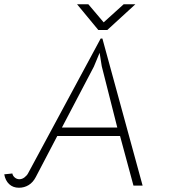

<svg xmlns="http://www.w3.org/2000/svg" viewBox="-30 -873 802 902"><path d="M-10 -54 28 -58Q30 -47 39.5 -39Q49 -31 61 -31Q74 -31 85.5 -40Q97 -49 102 -59L443 -692H451L640 -1H597L534 -234H239L138 -41Q125 -16 104.5 -3.5Q84 9 59 9Q31 9 13 -8Q-5 -25 -10 -54ZM521 -274 448 -562 438 -625 411 -560 261 -274ZM385 -853 457 -768 551 -853H606L474 -732H432L332 -853Z"/></svg>

Font: Bellota Light
Style: Italic
Weight: 300
Italic angle: -7.5°
Designer: Kemie Guaida
Foundry: Kemie Guaida
Version: Version 4.001